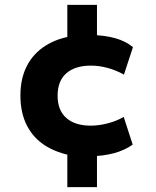

<svg xmlns="http://www.w3.org/2000/svg" viewBox="-20 -655 640 790"><path d="M257 115V-52L281 -14Q215 -25 166 -56Q117 -87 90.5 -139Q64 -191 64 -262Q64 -332 90.5 -383.5Q117 -435 166.5 -466.5Q216 -498 281 -507L257 -469V-635H379V-478L355 -511Q410 -510 453.5 -498Q497 -486 527 -461L490 -348Q458 -366 423 -375.5Q388 -385 354 -385Q289 -385 253 -353.5Q217 -322 217 -261Q217 -201 253 -169.5Q289 -138 353 -138Q387 -138 423.5 -147.5Q460 -157 489 -174L526 -60Q494 -37 450 -25Q406 -13 352 -12L379 -44V115Z"/></svg>

Font: Nunito Sans 7pt ExtraBold
Style: Regular
Weight: 800
Designer: Vernon Adams
Foundry: Vernon Adams
Version: Version 3.101;gftools[0.9.27]